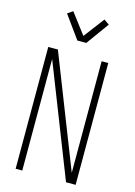

<svg xmlns="http://www.w3.org/2000/svg" viewBox="-142 -1047 784 1119"><g transform="rotate(15 250.0 -487.0)"><path d="M69 0V-735H127L391 -62V-735H431V0H373L109 -673V0ZM223 -815 124 -952 156 -974 250 -850 344 -974 376 -952 277 -815Z"/></g></svg>

Font: Iosevka Curly Extralight
Style: Regular
Weight: 200
Monospace: yes
Designer: Belleve Invis
Foundry: Belleve Invis
Version: Version 22.1.2; ttfautohint (v1.8.4)